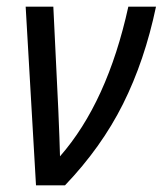

<svg xmlns="http://www.w3.org/2000/svg" viewBox="-20 -556 488 576"><path d="M57 -536H140L155 -225Q159 -131 160 -87Q302 -249 365 -536H448Q414 -374 349 -244Q284 -114 175 0H88Z"/></svg>

Font: Noto Sans UI Narrow
Style: Italic
Weight: 400
Width: 4
Italic angle: -12°
Designer: Monotype Design Team
Foundry: Monotype Imaging Inc.
Version: Version 1.001